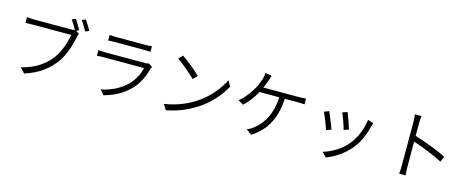

<svg xmlns="http://www.w3.org/2000/svg" viewBox="-42 -1640 6084 2496"><g transform="rotate(15 3000.0 -392.0)"><path d="M882 -855 832 -834C858 -800 891 -742 914 -701L964 -723C943 -762 906 -821 882 -855ZM843 -651 797 -680 835 -697C815 -735 778 -795 755 -829L705 -808C728 -775 760 -723 781 -683C766 -681 752 -680 740 -680C696 -680 285 -680 231 -680C198 -680 161 -683 135 -687V-608C160 -609 192 -611 231 -611C285 -611 693 -611 750 -611C736 -513 688 -369 617 -277C533 -169 420 -84 227 -35L288 32C472 -26 589 -117 680 -234C759 -335 808 -498 829 -604C833 -623 837 -637 843 -651Z M1233 -741V-666C1259 -668 1290 -669 1319 -669C1374 -669 1657 -669 1713 -669C1747 -669 1779 -668 1802 -666V-741C1779 -737 1746 -736 1715 -736C1656 -736 1372 -736 1319 -736C1288 -736 1259 -737 1233 -741ZM1873 -482 1822 -514C1812 -509 1791 -507 1770 -507C1722 -507 1284 -507 1238 -507C1211 -507 1178 -509 1143 -512V-436C1178 -439 1214 -440 1238 -440C1293 -440 1728 -440 1777 -440C1759 -364 1717 -275 1655 -210C1569 -118 1442 -54 1303 -25L1358 38C1485 3 1610 -54 1715 -169C1790 -251 1835 -356 1861 -455C1863 -462 1869 -473 1873 -482Z M2225 -728 2174 -674C2249 -624 2373 -517 2423 -466L2478 -522C2424 -577 2296 -681 2225 -728ZM2146 -57 2192 16C2364 -16 2490 -79 2590 -142C2739 -237 2853 -373 2920 -495L2877 -571C2820 -449 2700 -302 2548 -206C2454 -146 2323 -84 2146 -57Z M3406 -771 3319 -788C3317 -763 3313 -736 3306 -712C3295 -674 3277 -623 3249 -572C3215 -511 3143 -407 3071 -355L3141 -313C3199 -361 3268 -453 3308 -528H3573C3559 -265 3447 -133 3350 -61C3328 -43 3298 -26 3271 -16L3347 36C3518 -72 3631 -238 3648 -528H3821C3844 -528 3883 -527 3913 -525V-602C3885 -598 3846 -597 3821 -597H3341C3358 -635 3372 -672 3382 -703C3389 -724 3398 -749 3406 -771Z M4480 -573 4414 -550C4434 -507 4481 -379 4491 -334L4557 -358C4545 -401 4496 -533 4480 -573ZM4840 -519 4764 -544C4747 -416 4696 -289 4624 -201C4542 -99 4417 -23 4300 11L4359 71C4470 29 4591 -47 4684 -164C4756 -255 4799 -363 4826 -474C4830 -486 4834 -501 4840 -519ZM4247 -523 4181 -497C4200 -464 4255 -324 4270 -272L4338 -298C4319 -349 4266 -482 4247 -523Z M5341 -87C5341 -50 5340 -3 5335 28H5421C5418 -4 5416 -55 5416 -87L5415 -425C5526 -390 5704 -321 5813 -262L5844 -337C5736 -391 5547 -463 5415 -503V-670C5415 -698 5418 -741 5422 -771H5334C5339 -741 5341 -697 5341 -670C5341 -586 5341 -139 5341 -87Z"/></g></svg>

Font: ChiuKong Gothic CL Normal
Style: Regular
Weight: 350
Designer: Ryoko NISHIZUKA 西塚涼子 (kana, bopomofo & ideographs); Paul D. Hunt (Latin, Greek & Cyrillic); Sandoll Communications 산돌커뮤니
Foundry: Adobe
Version: Version 1.300